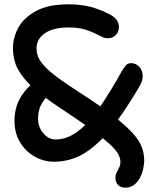

<svg xmlns="http://www.w3.org/2000/svg" viewBox="-20 -731 687 888"><path d="M560 137Q538 137 526 124.5Q514 112 514 92Q514 79 517.5 71Q521 63 525.5 55Q530 47 533.5 38.5Q537 30 537 18Q537 0 526 -19.5Q515 -39 486 -66Q473 -77 455 -92Q434 -70 414 -54Q368 -15 322.5 1Q277 17 229 17Q182 17 140 -7Q98 -31 72.5 -73.5Q47 -116 47 -171Q47 -230 72 -275Q92 -311 121 -337Q96 -361 81 -383Q57 -415 48.5 -445.5Q40 -476 40 -508Q40 -559 66 -605Q92 -651 148.5 -681Q205 -711 296 -711Q359 -711 405.5 -697.5Q452 -684 492 -662Q513 -650 521.5 -636Q530 -622 530 -606Q530 -584 515.5 -569Q501 -554 478 -554Q465 -554 450 -561.5Q435 -569 415.5 -578.5Q396 -588 367.5 -596Q339 -604 297 -604Q227 -604 188 -577.5Q149 -551 149 -507Q149 -485 157.5 -465.5Q166 -446 186.5 -424Q207 -402 245 -373.5Q283 -345 344 -306Q400 -270 444 -239Q490 -306 544 -403Q555 -421 563.5 -430Q572 -439 586 -439Q609 -439 624.5 -421.5Q640 -404 640 -378Q640 -369 636.5 -356.5Q633 -344 622 -326Q570 -239 526 -178Q567 -144 592 -117Q624 -82 635.5 -51.5Q647 -21 647 11Q647 29 642 51Q637 73 626.5 92.5Q616 112 599.5 124.5Q583 137 560 137ZM374 -153Q327 -186 262 -229Q223 -255 192 -278Q175 -258 167 -240Q156 -215 156 -180Q156 -155 167.5 -133.5Q179 -112 197 -99Q215 -86 237 -86Q288 -86 335 -120Q354 -133 374 -153Z"/></svg>

Font: Shantell Sans Light Medium
Style: Regular
Weight: 500
Version: Version 1.008;[ac192a2d6]